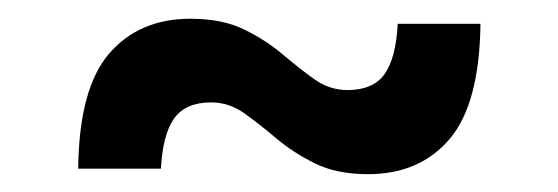

<svg xmlns="http://www.w3.org/2000/svg" viewBox="-20 -364 610 210"><path d="M65.5 -179.5Q66.5 -267 99.2 -305.2Q132 -343.5 188.5 -343.5Q223 -343.5 247 -331.8Q271 -320 289.2 -304.5Q307.5 -289 324 -277.2Q340.5 -265.5 360 -265.5Q388 -265.5 400.5 -282.8Q413 -300 415 -338H505.5Q504.5 -250.5 471.8 -212Q439 -173.5 382.5 -173.5Q348 -173.5 324 -185.5Q300 -197.5 281.8 -213Q263.5 -228.5 247 -240.2Q230.5 -252 211 -252Q183 -252 170.5 -234.5Q158 -217 156 -179.5Z"/></svg>

Font: Newsreader 6pt Medium
Style: Regular
Weight: 500
Designer: Hugues Gentile
Foundry: Production Type
Version: Version 1.003; ttfautohint (v1.8.3)